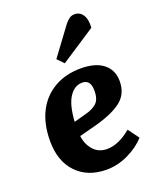

<svg xmlns="http://www.w3.org/2000/svg" viewBox="-149 -892 822 996"><g transform="rotate(-20 262.0 -393.5)"><path d="M318 -526Q399 -526 442.5 -491Q486 -456 486 -395Q486 -326 438 -287.5Q390 -249 292 -222L196 -197Q202 -149 230.5 -117.5Q259 -86 305 -86Q369 -86 438 -144L482 -84Q445 -42 386 -14Q327 14 267 14Q163 14 101.5 -50Q40 -114 40 -225Q40 -319 74 -386Q108 -453 171 -489.5Q234 -526 318 -526ZM346 -393Q346 -454 300 -454Q257 -454 228.5 -411Q200 -368 194 -276L260 -294Q303 -305 324.5 -326Q346 -347 346 -393ZM330 -768Q342 -783 354.5 -792Q367 -801 384 -801Q413 -801 429.5 -775.5Q446 -750 442 -705L250 -579L216 -614Z"/></g></svg>

Font: Literata 12pt
Style: Bold Italic
Weight: 700
Italic angle: -2°
Designer: Latin by Veronika Burian and Jose Scaglione. Greek by Irene Vlachou. Cyrillic by Vera Evstafieva
Foundry: TypeTogether
Version: Version 3.002